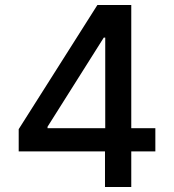

<svg xmlns="http://www.w3.org/2000/svg" viewBox="-20 -747 694 767"><path d="M54.7 -142.1V-231L369.1 -727.1H504.4V-234.9H600.6V-142.1H504.4V0H399.4V-142.1ZM400.4 -234.9V-596.7H394.5L169.9 -240.7V-234.9Z"/></svg>

Font: Karasuma Gothic
Style: Regular
Weight: 500
Designer: Rasmus Andersson / Ryoko Nishizuka
Foundry: Genbu
Version: Version 1.00